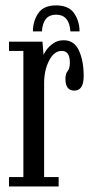

<svg xmlns="http://www.w3.org/2000/svg" viewBox="-20 -674 338 694"><path d="M12.5 0V-34H64.5V-490H12.5V-523.5H133.5L137.5 -474.5Q138.5 -480.5 147.8 -493.5Q157 -506.5 172.8 -517.5Q188.5 -528.5 210.5 -528.5Q248.5 -528.5 265.5 -491Q282.5 -453.5 282.5 -399Q282.5 -346.5 248.5 -346.5Q216.5 -346.5 216.5 -389Q216.5 -407.5 224.5 -417Q232.5 -426.5 232.5 -448Q232.5 -490 203 -490Q175.5 -490 157.5 -455Q139.5 -420 139.5 -374V-34H192V0ZM182.5 -654.5Q228.5 -654.5 248 -626Q267.5 -597.5 267.5 -560.5H234.5Q230.5 -621 182.5 -621Q135.5 -621 131.5 -560.5H99Q99 -597.5 118.2 -626Q137.5 -654.5 182.5 -654.5Z"/></svg>

Font: Imbue 10pt
Style: Regular
Weight: 400
Designer: Tyler Finck
Foundry: Etcetera Type Company
Version: Version 1.102; ttfautohint (v1.8.3)